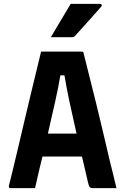

<svg xmlns="http://www.w3.org/2000/svg" viewBox="-20 -966 640 986"><path d="M160 0H34Q23 0 26 -13Q33 -40 45.5 -92Q58 -144 74 -211.5Q90 -279 107 -351.5Q124 -424 140.5 -492.5Q157 -561 170.5 -616Q184 -671 191 -701H399Q410 -701 410 -690Q439 -577 473 -438Q507 -299 544 -139Q552 -106 561 -71Q570 -36 578 0H455Q446 0 441 -5Q436 -10 431 -33Q423 -68 415.5 -100Q408 -132 401 -162H198Q189 -126 179.5 -85.5Q170 -45 160 0ZM290 -579Q280 -519 264.5 -449.5Q249 -380 226 -280H373Q351 -376 336 -447Q321 -518 311 -579ZM343 -946H494Q500 -946 502 -941.5Q504 -937 500 -932Q481 -911 467 -895Q453 -879 439.5 -864Q426 -849 408.5 -829.5Q391 -810 365 -781Q359 -775 349 -775H241Q268 -821 292 -860.5Q316 -900 343 -946Z"/></svg>

Font: Recursive Mn Lnr St
Style: Bold
Weight: 700
Monospace: yes
Version: Version 1.079;hotconv 1.0.112;makeotfexe 2.5.65598; ttfautoh